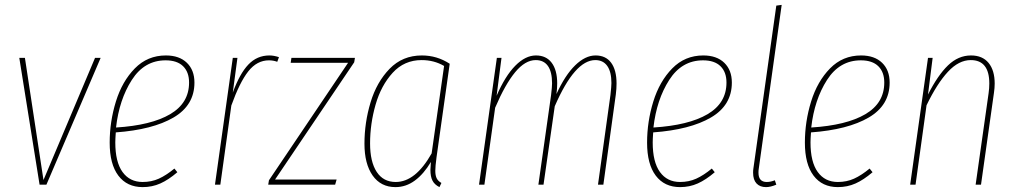

<svg xmlns="http://www.w3.org/2000/svg" viewBox="-20 -756 4164 786"><path d="M392 -519 170 0H142L59 -519H82L158 -19L369 -519Z M454 -214Q452 -186 452 -173Q452 -93 481.5 -52Q511 -11 564 -11Q600 -11 630 -24.5Q660 -38 694 -66L706 -51Q670 -20 636.5 -5Q603 10 564 10Q500 10 464.5 -37Q429 -84 429 -172Q429 -258 454.5 -340.5Q480 -423 532 -476Q584 -529 659 -529Q714 -529 745 -499Q776 -469 776 -418Q776 -325 690.5 -275Q605 -225 454 -214ZM455 -234Q599 -243 676.5 -288.5Q754 -334 754 -418Q754 -461 729.5 -485Q705 -509 658 -509Q571 -509 519.5 -428.5Q468 -348 455 -234Z M1122 -522 1115 -503Q1099 -509 1081 -509Q1032 -509 996.5 -464Q961 -419 927 -324L882 0H860L933 -519H952L933 -377Q961 -454 996.5 -491.5Q1032 -529 1083 -529Q1101 -529 1122 -522Z M1433 -519 1430 -501 1106 -21H1358L1352 0H1078L1081 -18L1405 -499H1170L1173 -519Z M1821 -495 1767 -112Q1762 -74 1762 -57Q1762 -38 1767.5 -26.5Q1773 -15 1787 -7L1779 10Q1759 0 1750.5 -16.5Q1742 -33 1742 -61Q1742 -69 1744 -93Q1715 -44 1678.5 -17Q1642 10 1599 10Q1539 10 1505.5 -37.5Q1472 -85 1472 -168Q1472 -254 1497 -337Q1522 -420 1575 -474.5Q1628 -529 1707 -529Q1769 -529 1821 -495ZM1495 -169Q1495 -94 1522 -52.5Q1549 -11 1600 -11Q1681 -11 1747 -128L1798 -486Q1757 -510 1706 -510Q1635 -510 1587.5 -458Q1540 -406 1517.5 -327.5Q1495 -249 1495 -169Z M2504 -414Q2504 -393 2501 -369L2450 0H2428L2479 -367Q2483 -403 2483 -416Q2483 -462 2466 -486Q2449 -510 2417 -510Q2333 -510 2251 -321L2205 0H2184L2236 -367Q2240 -401 2240 -415Q2240 -462 2223 -486Q2206 -510 2173 -510Q2130 -510 2089 -460.5Q2048 -411 2007 -315L1963 0H1941L2014 -519H2033L2013 -364Q2048 -445 2089.5 -487Q2131 -529 2174 -529Q2216 -529 2238.5 -499Q2261 -469 2261 -415Q2261 -394 2258 -371Q2293 -448 2334.5 -488.5Q2376 -529 2418 -529Q2460 -529 2482 -499Q2504 -469 2504 -414Z M2654 -214Q2652 -186 2652 -173Q2652 -93 2681.5 -52Q2711 -11 2764 -11Q2800 -11 2830 -24.5Q2860 -38 2894 -66L2906 -51Q2870 -20 2836.5 -5Q2803 10 2764 10Q2700 10 2664.5 -37Q2629 -84 2629 -172Q2629 -258 2654.5 -340.5Q2680 -423 2732 -476Q2784 -529 2859 -529Q2914 -529 2945 -499Q2976 -469 2976 -418Q2976 -325 2890.5 -275Q2805 -225 2654 -214ZM2655 -234Q2799 -243 2876.5 -288.5Q2954 -334 2954 -418Q2954 -461 2929.5 -485Q2905 -509 2858 -509Q2771 -509 2719.5 -428.5Q2668 -348 2655 -234Z M3086 -64Q3085 -59 3085 -49Q3085 -11 3119 -11Q3135 -11 3152 -18L3158 0Q3134 10 3116 10Q3091 10 3077 -5Q3063 -20 3063 -49Q3063 -59 3064 -65L3158 -733L3180 -736Z M3300 -214Q3298 -186 3298 -173Q3298 -93 3327.5 -52Q3357 -11 3410 -11Q3446 -11 3476 -24.5Q3506 -38 3540 -66L3552 -51Q3516 -20 3482.5 -5Q3449 10 3410 10Q3346 10 3310.5 -37Q3275 -84 3275 -172Q3275 -258 3300.5 -340.5Q3326 -423 3378 -476Q3430 -529 3505 -529Q3560 -529 3591 -499Q3622 -469 3622 -418Q3622 -325 3536.5 -275Q3451 -225 3300 -214ZM3301 -234Q3445 -243 3522.5 -288.5Q3600 -334 3600 -418Q3600 -461 3575.5 -485Q3551 -509 3504 -509Q3417 -509 3365.5 -428.5Q3314 -348 3301 -234Z M4052 -414Q4052 -396 4049 -376L3996 0H3974L4027 -374Q4030 -395 4030 -414Q4030 -510 3954 -510Q3905 -510 3860.5 -462Q3816 -414 3773 -325L3728 0H3706L3779 -519H3798L3779 -369Q3819 -448 3861 -488.5Q3903 -529 3955 -529Q4002 -529 4027 -498.5Q4052 -468 4052 -414Z"/></svg>

Font: Fira Sans Extra Condensed Thin
Style: Italic
Weight: 250
Width: 3
Italic angle: -8°
Designer: Carrois Corporate & Edenspiekermann AG
Foundry: Carrois Corporate GbR & Edenspiekermann AG
Version: Version 4.203